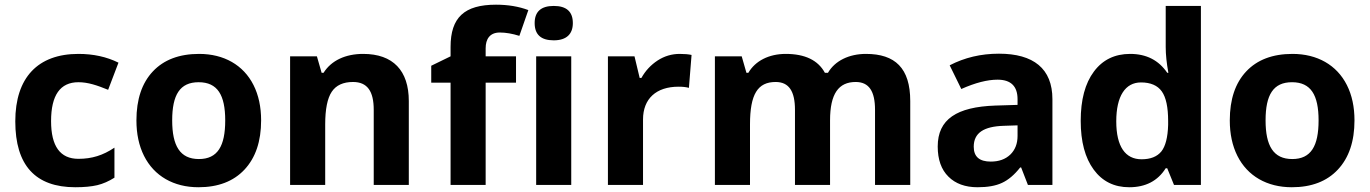

<svg xmlns="http://www.w3.org/2000/svg" viewBox="-20 -785 5814 815"><path d="M299.8 9.8C337.4 9.8 368.2 6.8 393.1 1C417.5 -4.9 441.9 -15.6 465.8 -30.8V-158.2C417 -125.5 370.1 -110.8 313 -110.8C235.4 -110.8 196.8 -164.1 196.8 -271C196.8 -380.9 235.4 -436 313 -436C353.5 -436 392.1 -422.9 439 -403.8L482.9 -519C432.6 -543.9 376 -556.2 313 -556.2C140.6 -556.2 44.9 -455.6 44.9 -270C44.9 -83.5 129.9 9.8 299.8 9.8Z M710.9 -273.9C710.9 -382.8 743.7 -436 823.2 -436C903.3 -436 936 -381.8 936 -273.9C936 -165 903.8 -109.9 824.2 -109.9C744.1 -109.9 710.9 -166 710.9 -273.9ZM1088.4 -273.9C1088.4 -331.1 1077.6 -381.3 1056.2 -423.8C1013.2 -509.3 930.2 -556.2 825.2 -556.2C740.7 -556.2 675.3 -531.2 628.9 -481.9C582.5 -432.6 559.1 -363.3 559.1 -273.9C559.1 -216.8 569.8 -166.5 591.3 -123.5C634.3 -37.6 717.3 9.8 822.3 9.8C905.8 9.8 971.2 -15.1 1018.1 -65.4C1064.9 -115.7 1088.4 -185.1 1088.4 -273.9Z M1715.3 -356C1715.3 -485.4 1648.4 -556.2 1521.5 -556.2C1447.3 -556.2 1386.7 -528.8 1353.5 -476.1H1345.2L1325.2 -545.9H1211.4V0H1360.4V-256.8C1360.4 -321.3 1369.6 -367.7 1388.2 -395.5C1406.7 -423.3 1437 -437 1478.5 -437C1539.6 -437 1566.4 -397.5 1566.4 -318.8V0H1715.3Z M2170.4 -545.9H2041.5V-580.1C2041.5 -619.1 2059.1 -647 2101.6 -647C2127 -647 2154.8 -642.1 2184.6 -632.8L2222.7 -742.2C2182.6 -757.3 2136.7 -765.1 2085.4 -765.1C1950.7 -765.1 1892.6 -710.4 1892.6 -585.9V-545.9L1810.5 -505.9V-434.1H1892.6V0H2041.5V-434.1H2170.4ZM2249.5 -687C2249.5 -638.2 2276.4 -613.8 2330.6 -613.8C2384.8 -613.8 2411.6 -640.6 2411.6 -687C2411.6 -735.4 2384.8 -759.8 2330.6 -759.8C2276.4 -759.8 2249.5 -735.4 2249.5 -687ZM2404.8 -545.9H2255.9V0H2404.8Z M2865.2 -556.2C2831.5 -556.2 2800.3 -546.9 2771.5 -528.3C2742.7 -509.3 2719.7 -484.9 2702.6 -454.1H2695.3L2673.3 -545.9H2560.5V0H2709.5V-277.8C2709.5 -365.7 2765.1 -417 2860.4 -417C2877.4 -417 2892.1 -415.5 2904.3 -412.1L2915.5 -551.8C2902.3 -554.7 2885.3 -556.2 2865.2 -556.2Z M3503.4 -273.9C3503.4 -387.2 3539.6 -437 3612.3 -437C3668.9 -437 3694.3 -397.5 3694.3 -318.8V0H3843.8V-356C3843.8 -496.1 3779.3 -556.2 3655.8 -556.2C3584 -556.2 3523.9 -526.9 3494.6 -476.1H3481.4C3452.6 -529.3 3397 -556.2 3315.4 -556.2C3243.7 -556.2 3186 -526.4 3156.7 -476.1H3148.4L3128.4 -545.9H3014.6V0H3163.6V-256.8C3163.6 -385.3 3196.3 -437 3272.5 -437C3329.1 -437 3354.5 -397.5 3354.5 -318.8V0H3503.4Z M4447.3 0V-363.8C4447.3 -494.1 4366.7 -557.1 4220.2 -557.1C4143.6 -557.1 4074.2 -540.5 4011.2 -507.8L4060.5 -407.2C4119.6 -433.6 4170.9 -446.8 4214.4 -446.8C4271 -446.8 4299.3 -418.9 4299.3 -363.8V-339.8L4204.6 -336.9C4041 -331.1 3960.4 -278.8 3960.4 -163.1C3960.4 -107.9 3975.6 -64.9 4005.9 -35.2C4035.6 -5.4 4077.1 9.8 4129.4 9.8C4171.9 9.8 4206.5 3.9 4233.4 -8.8C4259.8 -21 4285.6 -42.5 4310.5 -74.2H4314.5L4343.3 0ZM4299.3 -208C4299.3 -175.3 4289.1 -148.9 4268.6 -128.9C4247.6 -108.9 4220.2 -99.1 4185.5 -99.1C4137.2 -99.1 4113.3 -120.1 4113.3 -162.1C4113.3 -220.7 4155.3 -248.5 4241.7 -251L4299.3 -252.9Z M4773.4 9.8C4842.8 9.8 4894.5 -17.1 4928.2 -70.8H4934.6L4963.4 0H5077.6V-759.8H4928.2V-585C4928.2 -553.2 4932.1 -516.6 4939.5 -476.1H4934.6C4898.4 -529.3 4846.2 -556.2 4777.3 -556.2C4711.9 -556.2 4660.6 -531.2 4623.5 -481.4C4585.9 -431.2 4567.4 -361.3 4567.4 -272C4567.4 -183.6 4585.9 -114.7 4622.6 -64.9C4659.2 -15.1 4709.5 9.8 4773.4 9.8ZM4825.7 -108.9C4756.8 -108.9 4718.3 -162.6 4718.3 -270C4718.3 -377.4 4756.8 -435.1 4823.2 -435.1C4863.8 -435.1 4893.6 -422.4 4911.6 -397C4929.7 -371.6 4938.5 -329.6 4938.5 -271V-254.9C4937 -201.7 4927.2 -164.1 4909.7 -142.1C4891.6 -120.1 4863.8 -108.9 4825.7 -108.9Z M5352.1 -273.9C5352.1 -382.8 5384.8 -436 5464.4 -436C5544.4 -436 5577.1 -381.8 5577.1 -273.9C5577.1 -165 5544.9 -109.9 5465.3 -109.9C5385.3 -109.9 5352.1 -166 5352.1 -273.9ZM5729.5 -273.9C5729.5 -331.1 5718.8 -381.3 5697.3 -423.8C5654.3 -509.3 5571.3 -556.2 5466.3 -556.2C5381.8 -556.2 5316.4 -531.2 5270 -481.9C5223.6 -432.6 5200.2 -363.3 5200.2 -273.9C5200.2 -216.8 5210.9 -166.5 5232.4 -123.5C5275.4 -37.6 5358.4 9.8 5463.4 9.8C5546.9 9.8 5612.3 -15.1 5659.2 -65.4C5706.1 -115.7 5729.5 -185.1 5729.5 -273.9Z"/></svg>

Font: Sahel
Style: Bold
Weight: 700
Foundry: Saber Rastikerdar (saber.rastikerdar@gmail.com)
Version: Version 3.4.0